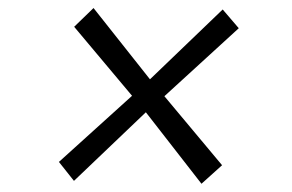

<svg xmlns="http://www.w3.org/2000/svg" viewBox="-20 -530 709 466"><path d="M469 -84 334 -257.5 159.5 -91 123 -137 300.5 -297.5 160 -465 207 -510.5 344 -337.5 520.5 -507 559.5 -461.5 379 -296.5 519 -129Z"/></svg>

Font: Merriweather 96pt
Style: Bold Italic
Weight: 700
Italic angle: -7.8°
Version: Version 2.101